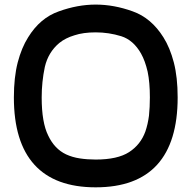

<svg xmlns="http://www.w3.org/2000/svg" viewBox="-20 -803 828 830"><path d="M393.6 -783.2Q472.7 -783.2 553.7 -753.9Q633.8 -725.6 686.5 -641.6Q714.8 -596.7 731.4 -533.2Q748 -468.8 748 -381.8Q748 -188.5 659.2 -90.8Q570.3 6.8 393.6 6.8Q217.8 6.8 128.9 -90.8Q40 -188.5 40 -381.8Q40 -468.8 56.6 -533.2Q73.2 -596.7 101.6 -641.6Q153.3 -725.6 234.4 -753.9Q315.4 -783.2 393.6 -783.2ZM393.6 -113.3Q488.3 -113.3 538.1 -145.5Q587.9 -177.7 608.4 -234.4Q619.1 -265.6 624 -302.7Q627.9 -339.8 627.9 -381.8Q627.9 -447.3 618.2 -493.2Q607.4 -540 589.8 -571.3Q556.6 -629.9 503.9 -646.5Q450.2 -663.1 393.6 -663.1Q339.8 -663.1 301.8 -650.4Q262.7 -638.7 236.3 -617.2Q188.5 -577.1 173.8 -513.7Q160.2 -449.2 160.2 -381.8Q160.2 -273.4 188.5 -216.8Q215.8 -159.2 265.6 -135.7Q293 -123 325.2 -118.2Q357.4 -113.3 393.6 -113.3Z"/></svg>

Font: Seiden_Sans_Regular
Style: Regular
Weight: 400
Designer: Kevin Beronilla
Version: Version 1.0